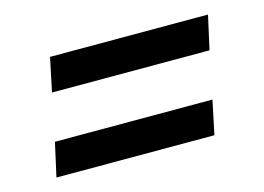

<svg xmlns="http://www.w3.org/2000/svg" viewBox="-51 -476 611 445"><g transform="rotate(-15 254.0 -253.0)"><path d="M78 -309 95 -390H474L456 -309ZM37 -116 55 -197H433L416 -116Z"/></g></svg>

Font: Saira SemiCondensed Medium
Style: Italic
Weight: 500
Width: 4
Italic angle: -12°
Designer: Hector Gatti with collaboration of the Omnibus-Type team
Foundry: Omnibus-Type
Version: Version 1.101